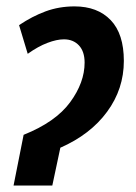

<svg xmlns="http://www.w3.org/2000/svg" viewBox="-20 -575 423 595"><path d="M22 0 53.2 -157.2Q152.3 -196.8 197.3 -258.1Q242.2 -319.3 242.2 -380.9Q242.2 -415.5 224.6 -434.3Q207 -453.1 178.2 -453.1Q155.8 -453.1 127 -442.1Q98.1 -431.2 65.9 -408.2L39.1 -497.1Q79.6 -524.4 121.3 -539.8Q163.1 -555.2 210.9 -555.2Q282.2 -555.2 323 -512.7Q363.8 -470.2 363.8 -386.2Q363.8 -299.3 312 -228.8Q260.3 -158.2 167 -117.2L142.1 0Z"/></svg>

Font: Open Sans Condensed
Style: Bold Italic
Weight: 700
Width: 3
Italic angle: -12°
Designer: Monotype Design Team
Foundry: Monotype Imaging Inc.
Version: Version 3.003; ttfautohint (v1.8.4)